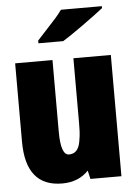

<svg xmlns="http://www.w3.org/2000/svg" viewBox="-54 -807 606 858"><g transform="rotate(-5 248.5 -378.0)"><path d="M435.5 -764.6V-755.9Q398.4 -726.6 339.1 -684.3Q279.8 -642.1 250 -624H138.7V-636.2Q207.5 -710.4 223.9 -729.2Q240.2 -748 252 -764.6ZM456.5 0H317.4L308.6 -38.1Q264.2 9.3 190.4 9.3Q27.3 9.3 27.3 -192.4V-543.9H194.8V-222.2Q194.8 -117.2 231.9 -117.2Q272.9 -117.2 282.2 -169.9Q287.1 -197.3 287.8 -215.1Q288.6 -232.9 288.6 -255.4V-543.9H456.5Z"/></g></svg>

Font: Open Sans Hebrew Condensed Extra Bold
Style: Regular
Weight: 800
Width: 3
Foundry: Ascender Corporation, Yanek Iontef
Version: Version 2.001;PS 002.001;hotconv 1.0.70;makeotf.lib2.5.58329